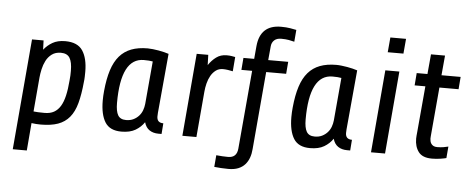

<svg xmlns="http://www.w3.org/2000/svg" viewBox="-55 -845 2818 1158"><g transform="rotate(5 1354.0 -266.0)"><path d="M55 170 113 -500H183L185 -444Q206 -471 237 -489Q268 -507 314 -507Q389 -507 419.5 -461Q450 -415 450 -334Q450 -322 449.5 -304Q449 -286 447 -272Q440 -196 425.5 -142.5Q411 -89 383.5 -56Q356 -23 314 -8Q272 7 210 7Q196 7 182 6Q168 5 154 3L140 170ZM294 -435Q261 -435 239 -418.5Q217 -402 204.5 -377.5Q192 -353 186 -325.5Q180 -298 178 -276L160 -68Q183 -65 227 -65Q261 -65 284 -78Q307 -91 322.5 -116.5Q338 -142 347 -181Q356 -220 360 -272Q362 -286 362.5 -303.5Q363 -321 363 -332Q363 -384 347.5 -409.5Q332 -435 294 -435Z M573 -228Q580 -302 597 -355Q614 -408 643 -441.5Q672 -475 714 -491Q756 -507 813 -507Q827 -507 844.5 -505Q862 -503 879.5 -500Q897 -497 913 -493Q929 -489 941 -485L909 -136Q909 -134 908 -125.5Q907 -117 907 -103Q907 -65 946 -65L941 0H922Q890 0 867.5 -15Q845 -30 836 -62Q816 -32 783 -12.5Q750 7 698 7Q628 7 599 -39Q570 -85 570 -170Q570 -198 573 -228ZM720 -65Q746 -65 765 -74.5Q784 -84 797.5 -99Q811 -114 818 -133Q825 -152 827 -172L850 -431Q840 -433 827 -434Q814 -435 796 -435Q657 -435 657 -163Q657 -113 671 -89Q685 -65 720 -65Z M1336 -414Q1323 -417 1306.5 -419.5Q1290 -422 1276 -422Q1251 -422 1233 -408.5Q1215 -395 1203 -374Q1191 -353 1184.5 -327Q1178 -301 1176 -276L1152 0H1067L1110 -500H1180L1182 -438Q1202 -468 1228.5 -487.5Q1255 -507 1291 -507Q1309 -507 1320.5 -505Q1332 -503 1343 -501Z M1537 -427 1496 43Q1494 71 1485.5 95Q1477 119 1461 137Q1445 155 1420.5 165Q1396 175 1360 175Q1336 175 1315.5 173.5Q1295 172 1275 170L1281 99Q1297 101 1319 102Q1341 103 1353 103Q1405 103 1410 48L1452 -427H1387L1393 -500H1458L1465 -578Q1477 -707 1603 -707Q1635 -707 1658.5 -703Q1682 -699 1696 -696L1690 -624Q1675 -628 1656 -631.5Q1637 -635 1610 -635Q1583 -635 1568 -621Q1553 -607 1551 -585L1543 -500H1664L1658 -427Z M1715 -228Q1722 -302 1739 -355Q1756 -408 1785 -441.5Q1814 -475 1856 -491Q1898 -507 1955 -507Q1969 -507 1986.5 -505Q2004 -503 2021.5 -500Q2039 -497 2055 -493Q2071 -489 2083 -485L2051 -136Q2051 -134 2050 -125.5Q2049 -117 2049 -103Q2049 -65 2088 -65L2083 0H2064Q2032 0 2009.5 -15Q1987 -30 1978 -62Q1958 -32 1925 -12.5Q1892 7 1840 7Q1770 7 1741 -39Q1712 -85 1712 -170Q1712 -198 1715 -228ZM1862 -65Q1888 -65 1907 -74.5Q1926 -84 1939.5 -99Q1953 -114 1960 -133Q1967 -152 1969 -172L1992 -431Q1982 -433 1969 -434Q1956 -435 1938 -435Q1799 -435 1799 -163Q1799 -113 1813 -89Q1827 -65 1862 -65Z M2257 -610 2265 -700H2360L2352 -610ZM2209 0 2252 -500H2337L2294 0Z M2586 -425 2561 -142Q2560 -134 2559.5 -124.5Q2559 -115 2559 -113Q2559 -106 2561 -97.5Q2563 -89 2568 -82Q2573 -75 2581.5 -70.5Q2590 -66 2604 -66Q2625 -66 2642.5 -69Q2660 -72 2671 -75L2665 -5Q2655 -2 2630 2Q2605 6 2578 6Q2521 6 2497 -25.5Q2473 -57 2473 -106Q2473 -113 2474 -124.5Q2475 -136 2476 -145L2501 -425H2436L2442 -500H2507L2518 -620H2603L2592 -500H2708L2702 -425Z"/></g></svg>

Font: Share
Style: Italic
Weight: 400
Version: Version 1.002